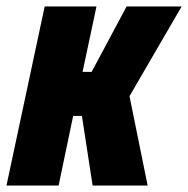

<svg xmlns="http://www.w3.org/2000/svg" viewBox="-33 -573 581 593"><path d="M-13 0H148L193 -215H220L253 0H423L367 -276L528 -553H358L250 -351H222L265 -553H105Z"/></svg>

Font: Noto Sans ExtraCondensed Black
Style: Italic
Weight: 900
Width: 2
Italic angle: -12°
Designer: Monotype Design Team
Foundry: Monotype Imaging Inc.
Version: Version 2.013